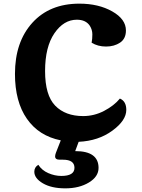

<svg xmlns="http://www.w3.org/2000/svg" viewBox="-20 -766 778 1052"><path d="M62 -361Q62 -536 157 -641Q252 -746 415 -746Q520 -746 595 -703.5Q670 -661 670 -599Q670 -554 638 -532.5Q606 -511 561 -511Q516 -511 482 -532Q486 -552 486 -577.5Q486 -603 472 -625Q450 -658 401 -658Q329 -658 278 -583.5Q227 -509 227 -376.5Q227 -244 282.5 -187Q338 -130 436 -130Q496 -130 550.5 -158.5Q605 -187 637 -226Q672 -211 672 -164Q672 -106 595.5 -50Q519 6 411 11L392 62H393Q520 62 520 154Q520 202 467 234Q414 266 338 266Q262 266 215 238.5Q168 211 168 175Q168 150 190 137Q209 167 244.5 182.5Q280 198 316 198Q388 198 388 153.5Q388 109 325 109H307Q282 109 282 91Q282 83 286 72L313 3Q193 -21 127.5 -115Q62 -209 62 -361Z"/></svg>

Font: Laila
Style: Bold
Weight: 700
Designer: Hitesh Malaviya
Foundry: Indian Type Foundry
Version: Version 1.302;PS 1.0;hotconv 1.0.78;makeotf.lib2.5.61930; tt